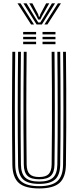

<svg xmlns="http://www.w3.org/2000/svg" viewBox="-20 -1106 462 1134"><path d="M211.4 7Q127.6 7 90.8 -25.7Q54.1 -58.5 53 -133.8Q52 -215.1 51.5 -297.7Q50.9 -380.3 51 -463.8Q51.1 -547.3 51.6 -631.4Q52.1 -715.5 53 -800H69.9Q69.1 -720.4 68.4 -638Q67.8 -555.7 67.8 -471.7Q67.8 -387.8 68.3 -303.1Q68.9 -218.5 69.9 -134.1Q70.7 -65.1 104 -35.8Q137.4 -6.4 211.4 -6.4Q285.1 -6.4 318.4 -35.7Q351.7 -64.9 352.5 -134.1Q353.7 -216.3 354.1 -299.3Q354.6 -382.2 354.6 -465.5Q354.6 -548.9 354 -632.7Q353.4 -716.5 352.5 -800H369.4Q370.7 -688.5 371.2 -577.8Q371.7 -467.2 371.3 -356.4Q370.9 -245.6 369.4 -133.8Q368.3 -58.5 331.6 -25.7Q294.9 7 211.4 7ZM211.4 -19.9Q145.5 -19.9 116.5 -46.5Q87.6 -73.1 86.8 -134.3Q85.8 -217.5 85.2 -300.5Q84.7 -383.5 84.7 -466.6Q84.7 -549.7 85.3 -633Q86 -716.3 86.8 -800H103.6Q102.8 -719.6 102.2 -637Q101.6 -554.4 101.6 -470.6Q101.6 -386.9 102.1 -302.7Q102.6 -218.5 103.6 -134.4Q104.4 -80 129.6 -56.8Q154.7 -33.6 211.4 -33.6Q267.8 -33.6 292.9 -56.8Q317.9 -80 318.7 -134.4Q319.9 -216.7 320.4 -299.6Q320.8 -382.5 320.8 -465.8Q320.8 -549.2 320.2 -632.7Q319.6 -716.3 318.7 -800H335.6Q336.5 -716.1 337.1 -633.1Q337.7 -550.1 337.7 -467.2Q337.7 -384.3 337.3 -301.2Q336.9 -218.1 335.6 -134.3Q334.8 -73.1 305.9 -46.5Q277 -19.9 211.4 -19.9ZM211.4 -47.1Q163.7 -47.1 142.4 -67.3Q121.1 -87.6 120.5 -134.7Q119 -245.7 118.6 -356.2Q118.2 -466.8 118.8 -577.6Q119.4 -688.4 120.5 -800H137.4Q136.6 -720.2 136 -637.7Q135.4 -555.1 135.4 -471.2Q135.4 -387.3 135.9 -302.9Q136.4 -218.5 137.4 -135Q137.9 -95.8 154.7 -78.2Q171.6 -60.5 211.4 -60.5Q251 -60.5 267.7 -78.2Q284.5 -95.8 285 -135Q286.5 -245.5 286.9 -356Q287.3 -466.4 286.8 -577.5Q286.3 -688.5 285 -800H301.9Q302.7 -716.1 303.3 -633Q303.9 -549.9 303.9 -467Q303.9 -384.2 303.5 -301.3Q303.1 -218.5 301.9 -134.7Q301.3 -87.2 279.9 -67.1Q258.6 -47.1 211.4 -47.1ZM231.2 -902.8V-917.3H307.6V-902.8ZM116.8 -845V-859.5H193.2V-845ZM116.8 -873.9V-888.4H193.2V-873.9ZM116.8 -902.8V-917.3H193.2V-902.8ZM231.2 -845V-859.5H307.6V-845ZM231.2 -873.9V-888.4H307.6V-873.9ZM83.3 -1086.5H101.2L180.9 -961.7H163.5ZM118.3 -1086.5H136.6L189.7 -998.7L206 -973.2H217.6L233.7 -998.6L286.9 -1086.5H305.2L227.5 -961.7H196ZM152.9 -1086.5H171.2L205.8 -1020.9L209.2 -1007.5H214.4L217.7 -1020.9L252.7 -1086.5H271L228.4 -1011.6L218 -990.5H205.6L195.3 -1011.6ZM322.2 -1086.5H340.1L260 -961.7H242.5Z"/></svg>

Font: Big Shoulders Inline Text SC Thin
Style: Regular
Weight: 100
Designer: Patric King
Foundry: XO Type Co
Version: Version 2.002